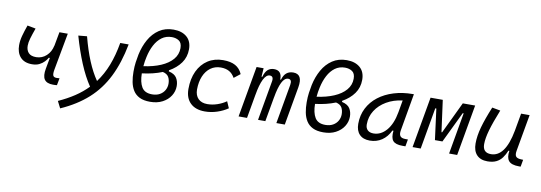

<svg xmlns="http://www.w3.org/2000/svg" viewBox="-68 -1216 5408 1919"><g transform="rotate(10 2636.5 -256.0)"><path d="M231.4 -154.8Q153.8 -154.8 113.3 -200Q72.8 -245.1 72.8 -320.3Q72.8 -367.2 86.2 -416.7Q99.6 -466.3 121.6 -528.3L206.1 -512.2Q183.1 -448.2 170.7 -405.8Q158.2 -363.3 158.2 -330.1Q158.2 -285.6 182.9 -258.5Q207.5 -231.4 261.7 -231.9Q320.8 -232.9 364 -272.5Q407.2 -312 420.9 -377V-374L447.3 -517.6H532.2L462.9 -141.6Q455.1 -99.1 462.2 -81.1Q469.2 -63 498.5 -63Q512.2 -63 528.3 -64.5L514.6 7.8Q505.9 8.8 496.1 9.3Q486.3 9.8 475.6 9.8Q410.6 9.8 386.7 -25.6Q362.8 -61 377 -136.7L397.5 -248H387.2Q376.5 -228.5 356.2 -206.8Q335.9 -185.1 305.4 -169.9Q274.9 -154.8 231.4 -154.8Z M586.4 230.5 551.3 161.1Q641.1 120.6 713.6 72.5Q786.1 24.4 843.3 -34.7Q783.2 -123.5 732.4 -245.4Q681.6 -367.2 638.7 -517.6L726.1 -525.9Q796.4 -254.4 901.9 -103Q962.9 -184.6 1002.7 -286.9Q1042.5 -389.2 1064.5 -517.6H1149.9Q1113.3 -326.2 1043 -184.8Q972.7 -43.5 860.6 57.6Q748.5 158.7 586.4 230.5Z M1591.8 -333.5V-322.3Q1651.4 -308.6 1673.3 -272.9Q1695.3 -237.3 1695.3 -190.4Q1695.3 -137.2 1666.3 -91.6Q1637.2 -45.9 1584.2 -18.1Q1531.2 9.8 1459 9.8Q1393.6 9.8 1351.6 -11.2Q1309.6 -32.2 1286.4 -69.3Q1263.2 -106.4 1253.9 -154.8Q1244.6 -203.1 1244.6 -257.8Q1244.6 -312 1250.5 -354.2Q1256.3 -396.5 1264.2 -435.5Q1282.2 -520.5 1321.3 -590.1Q1360.4 -659.7 1421.9 -700.7Q1483.4 -741.7 1567.9 -741.7Q1652.3 -741.7 1702.4 -698.5Q1752.4 -655.3 1752.4 -574.2Q1752.4 -495.6 1709.5 -435.3Q1666.5 -375 1591.8 -333.5ZM1332.5 -329.1Q1430.7 -342.3 1506.1 -374.5Q1581.5 -406.7 1624 -456.3Q1666.5 -505.9 1666.5 -570.8Q1666.5 -624 1636 -644.5Q1605.5 -665 1563.5 -665Q1504.9 -665 1461.9 -633.3Q1418.9 -601.6 1390.4 -547.4Q1361.8 -493.2 1347.2 -424.8Q1336.9 -380.4 1332.5 -329.1ZM1534.2 -306.2Q1444.8 -270 1329.6 -255.9Q1330.6 -167 1360.8 -116.9Q1391.1 -66.9 1466.3 -66.9Q1511.7 -66.9 1543.9 -85.2Q1576.2 -103.5 1593.3 -133.8Q1610.4 -164.1 1610.4 -199.2Q1610.4 -239.3 1594.2 -267.6Q1578.1 -295.9 1534.2 -306.2Z M2026.4 -66.9Q2077.1 -66.9 2127.4 -84Q2177.7 -101.1 2217.8 -129.4L2247.1 -63Q2199.7 -30.3 2138.9 -10.3Q2078.1 9.8 2014.2 9.8Q1919.9 9.8 1867.7 -41Q1815.4 -91.8 1815.4 -183.6Q1815.4 -287.6 1851.8 -364.7Q1888.2 -441.9 1954.1 -484.6Q2020 -527.3 2108.4 -527.3Q2185.5 -527.3 2232.7 -501.2Q2279.8 -475.1 2303.7 -419.9L2240.7 -370.6Q2217.3 -412.6 2182.4 -431.6Q2147.5 -450.7 2098.1 -450.7Q2039.1 -450.7 1994.6 -418.5Q1950.2 -386.2 1925.8 -328.4Q1901.4 -270.5 1900.9 -192.4Q1901.4 -133.3 1934.3 -100.1Q1967.3 -66.9 2026.4 -66.9Z M2519.5 -517.6 2513.7 -430.7H2521.5Q2535.2 -481.4 2560.8 -504.4Q2586.4 -527.3 2625 -527.3Q2705.1 -527.3 2702.6 -435.5H2710.4Q2724.6 -483.9 2752 -505.6Q2779.3 -527.3 2819.8 -527.3Q2918.5 -527.3 2894.5 -390.6L2825.7 0H2740.2L2810.5 -399.4Q2820.3 -457 2780.3 -457Q2743.2 -457 2716.6 -403.3Q2689.9 -349.6 2672.9 -249V-251L2628.4 0H2554.2L2624.5 -399.4Q2635.7 -457 2593.3 -457Q2557.6 -457 2530.3 -401.6Q2502.9 -346.2 2485.4 -242.7V-243.7L2442.4 0H2356.9L2448.2 -517.6Z M3349.6 -333.5V-322.3Q3409.2 -308.6 3431.2 -272.9Q3453.1 -237.3 3453.1 -190.4Q3453.1 -137.2 3424.1 -91.6Q3395 -45.9 3342 -18.1Q3289.1 9.8 3216.8 9.8Q3151.4 9.8 3109.4 -11.2Q3067.4 -32.2 3044.2 -69.3Q3021 -106.4 3011.7 -154.8Q3002.4 -203.1 3002.4 -257.8Q3002.4 -312 3008.3 -354.2Q3014.2 -396.5 3022 -435.5Q3040 -520.5 3079.1 -590.1Q3118.2 -659.7 3179.7 -700.7Q3241.2 -741.7 3325.7 -741.7Q3410.2 -741.7 3460.2 -698.5Q3510.3 -655.3 3510.3 -574.2Q3510.3 -495.6 3467.3 -435.3Q3424.3 -375 3349.6 -333.5ZM3090.3 -329.1Q3188.5 -342.3 3263.9 -374.5Q3339.4 -406.7 3381.8 -456.3Q3424.3 -505.9 3424.3 -570.8Q3424.3 -624 3393.8 -644.5Q3363.3 -665 3321.3 -665Q3262.7 -665 3219.7 -633.3Q3176.8 -601.6 3148.2 -547.4Q3119.6 -493.2 3105 -424.8Q3094.7 -380.4 3090.3 -329.1ZM3292 -306.2Q3202.6 -270 3087.4 -255.9Q3088.4 -167 3118.7 -116.9Q3148.9 -66.9 3224.1 -66.9Q3269.5 -66.9 3301.8 -85.2Q3334 -103.5 3351.1 -133.8Q3368.2 -164.1 3368.2 -199.2Q3368.2 -239.3 3352.1 -267.6Q3335.9 -295.9 3292 -306.2Z M3689 10.3Q3621.1 10.3 3584.2 -27.8Q3547.4 -65.9 3547.4 -135.3Q3547.4 -223.1 3584 -294.7Q3620.6 -366.2 3686.5 -417Q3752.4 -467.8 3841.3 -495.1Q3930.2 -522.5 4034.7 -522.5H4043.9L3978 -145Q3970.7 -105.5 3984.6 -86.2Q3998.5 -66.9 4038.6 -66.9H4063.5L4050.8 4.9H4020Q3949.2 4.9 3923.6 -25.6Q3897.9 -56.2 3906.2 -127.9H3895.5Q3864.3 -61.5 3811 -25.6Q3757.8 10.3 3689 10.3ZM3712.9 -66.4Q3788.6 -66.4 3845 -132.3Q3901.4 -198.2 3922.9 -319.3L3944.3 -441.9Q3853 -430.2 3782.7 -389.2Q3712.4 -348.1 3672.4 -285.2Q3632.3 -222.2 3632.3 -144Q3632.3 -106.9 3653.6 -86.7Q3674.8 -66.4 3712.9 -66.4Z M4122.6 0 4213.9 -517.6H4337.9L4381.3 -196.8H4387.7L4541 -517.6H4666.5L4575.2 0H4493.2L4566.9 -420.9H4557.6L4406.7 -107.4H4330.6L4289.6 -420.9H4278.8L4205.1 0Z M4882.3 10.3Q4812 10.3 4774.2 -30Q4736.3 -70.3 4736.3 -145Q4736.3 -222.2 4761.7 -313Q4787.1 -403.8 4838.4 -527.3L4922.4 -511.7Q4870.6 -382.3 4846.2 -297.4Q4821.8 -212.4 4821.8 -153.8Q4821.8 -66.4 4905.3 -66.4Q5049.8 -66.4 5100.6 -336.9V-336.4L5132.8 -517.6H5219.2L5153.3 -146Q5145.5 -103.5 5159.4 -85.9Q5173.3 -68.4 5216.3 -67.4L5232.9 -66.9L5220.2 4.9H5203.1Q5125 4.9 5097.9 -29.1Q5070.8 -63 5082 -130.9H5072.3Q5055.2 -88.9 5032 -57.1Q5008.8 -25.4 4972.9 -7.6Q4937 10.3 4882.3 10.3Z"/></g></svg>

Font: Cascadia Code NF SemiLight
Style: Italic
Weight: 350
Italic angle: -10°
Monospace: yes
Designer: Aaron Bell
Foundry: Saja Typeworks
Version: Version 2404.023; ttfautohint (v1.8.4)